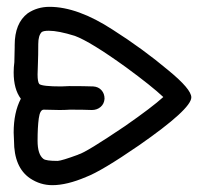

<svg xmlns="http://www.w3.org/2000/svg" viewBox="-20 -681 600 562"><path d="M125 -661Q207 -661 310 -594Q398 -538 473 -475Q540 -420 540 -396Q540 -362 386 -255Q277 -180 232 -163Q176 -139 133 -139Q98 -139 68 -159Q21 -191 21 -269L20 -293Q20 -352 41 -392Q20 -420 20 -469Q20 -484 22 -499L23 -543V-549Q23 -613 61 -642Q89 -661 125 -661ZM123 -591Q107 -591 102 -587Q92 -577 92 -552Q92 -518 91 -495L90 -463Q90 -441 95 -435Q104 -428 159 -428L183 -429Q227 -429 253 -428Q268 -427 277 -417Q286 -407 286 -392Q285 -377 274.5 -368Q264 -359 249 -359Q226 -360 185 -360Q170 -359 154 -359L108 -360Q97 -360 93.5 -334.5Q90 -309 90 -269Q90 -229 107 -216Q114 -210 149 -210Q162 -211 208 -228L210 -229Q232 -235 346 -312Q425 -367 458 -397Q424 -429 349 -484Q245 -559 199 -576Q151 -591 123 -591Z"/></svg>

Font: Bubblez Graffiti
Style: Regular
Weight: 400
Designer: GGBotNet
Foundry: GGBotNet
Version: 1.00